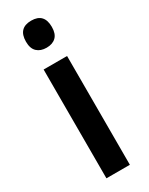

<svg xmlns="http://www.w3.org/2000/svg" viewBox="-199 -792 645 830"><g transform="rotate(-30 123.5 -376.5)"><path d="M124 -753Q188 -753 188 -685Q188 -651 171 -634.5Q154 -618 124 -618Q94 -618 76.5 -634.5Q59 -651 59 -685Q59 -753 124 -753ZM182 -543V0H65V-543Z"/></g></svg>

Font: Noto Sans Khmer UI Condensed SemiBold
Style: Regular
Weight: 600
Width: 3
Designer: Danh Hong and the Monotype Design Team
Foundry: Monotype Imaging Inc.
Version: Version 2.002; ttfautohint (v1.8.4.7-5d5b)